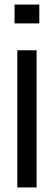

<svg xmlns="http://www.w3.org/2000/svg" viewBox="-20 -820 236 840"><path d="M43.7 -717.6V-800H152V-717.6ZM55.7 0V-600H140.1V0Z"/></svg>

Font: Big Shoulders Stencil Text SC Thin
Style: Regular
Weight: 100
Designer: Patric King
Foundry: XO Type Co
Version: Version 2.001